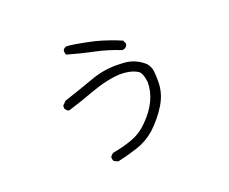

<svg xmlns="http://www.w3.org/2000/svg" viewBox="-110 -794 1221 1025"><g transform="rotate(-20 500.0 -282.0)"><path d="M624 -497Q555 -525 481 -540.5Q407 -556 334 -577Q329 -587 329 -599Q330 -606 336.5 -611.5Q343 -617 349 -618Q385 -618 507 -591Q578 -572 646 -543L648 -537Q654 -529 654 -522Q654 -514 646.5 -506Q639 -498 624 -497ZM401 54 379 44Q373 35 373 20Q380 8 392 1Q448 -8 502 -27.5Q556 -47 598 -90Q693 -185 693 -290Q693 -296 692 -298Q687 -337 672 -353Q636 -380 567 -380Q492 -377 394 -341Q322 -314 246 -291Q234 -296 226 -310V-326L247 -347Q333 -375 419 -406Q489 -432 566 -432Q583 -432 599 -431Q672 -429 724 -380Q742 -357 744.5 -332Q747 -307 747 -274Q747 -207 710.5 -147Q674 -87 620 -37Q573 4 516.5 22.5Q460 41 401 54Z"/></g></svg>

Font: Yozai
Style: Regular
Weight: 400
Designer: LXGW / Y.OzVox
Foundry: LXGW / Y.OzVox
Version: Version 0.861;October 22, 2024